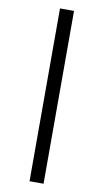

<svg xmlns="http://www.w3.org/2000/svg" viewBox="-112 -846 621 1153"><g transform="rotate(10 199.0 -269.0)"><path d="M156.2 257.8V-795.9H241.7V257.8Z"/></g></svg>

Font: Charis SIL Eur
Style: Bold Italic
Weight: 700
Italic angle: -11°
Foundry: SIL International
Version: Version 5.000